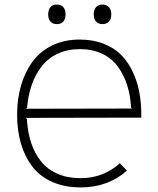

<svg xmlns="http://www.w3.org/2000/svg" viewBox="-20 -814 696 844"><path d="M94.2 -335.9 561 -336.9 556.2 -340.8Q553.2 -396 538.3 -441.7Q523.4 -487.3 496.8 -522.9Q470.2 -558.6 427.7 -578.4Q385.3 -598.1 331.1 -598.1Q276.9 -598.1 233.9 -578.1Q190.9 -558.1 163.1 -522.2Q135.3 -486.3 119.4 -440.7Q103.5 -395 99.1 -340.8ZM601.1 -310.1V-296.9L92.8 -295.9L98.1 -291Q101.6 -232.4 117.2 -185.5Q132.8 -138.7 161.1 -103.8Q189.5 -68.8 233.4 -49.8Q277.3 -30.8 334 -30.8Q433.6 -30.8 506.8 -96.2L538.1 -64Q454.6 9.8 335 9.8Q263.7 9.8 209 -14.6Q154.3 -39.1 121.3 -82.8Q88.4 -126.5 71.8 -183.6Q55.2 -240.7 55.2 -310.1Q55.2 -378.9 72.5 -438.2Q89.8 -497.6 123 -543Q156.2 -588.4 209.5 -614.3Q262.7 -640.1 330.1 -640.1Q389.2 -640.1 436 -621.6Q482.9 -603 513.4 -571.8Q543.9 -540.5 564 -497.3Q584 -454.1 592.5 -408Q601.1 -361.8 601.1 -310.1ZM258.3 -782.7Q268.1 -771.5 268.1 -751Q268.1 -730.5 258.3 -719.2Q248.5 -708 230 -708Q211.4 -708 201.7 -719.2Q191.9 -730.5 191.9 -751Q191.9 -771.5 201.7 -782.7Q211.4 -793.9 230 -793.9Q248.5 -793.9 258.3 -782.7ZM430.2 -708Q412.1 -708 402.1 -719.5Q392.1 -731 392.1 -751Q392.1 -771 402.1 -782.5Q412.1 -793.9 430.2 -793.9Q448.7 -793.9 459 -782.5Q469.2 -771 469.2 -751Q469.2 -731 459 -719.5Q448.7 -708 430.2 -708Z"/></svg>

Font: Sinkin Sans 200 X Light
Style: Regular
Weight: 200
Designer: Keith Bates
Foundry: K-Type
Version: Sinkin Sans (version 1.0)  by Keith Bates   •   © 2014   www